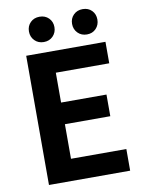

<svg xmlns="http://www.w3.org/2000/svg" viewBox="-100 -1013 816 1083"><g transform="rotate(-10 307.5 -472.0)"><path d="M91 0V-740H545V-617H239V-446H499V-322H239V-124H556V0ZM203 -799Q171 -799 150.5 -820Q130 -841 130 -872Q130 -903 150.5 -923.5Q171 -944 203 -944Q235 -944 255.5 -923.5Q276 -903 276 -872Q276 -841 255.5 -820Q235 -799 203 -799ZM450 -799Q418 -799 397.5 -820Q377 -841 377 -872Q377 -903 397.5 -923.5Q418 -944 450 -944Q482 -944 502 -923.5Q522 -903 522 -872Q522 -841 502 -820Q482 -799 450 -799Z"/></g></svg>

Font: Source Han Sans CN Bold
Style: Bold
Weight: 700
Designer: Ryoko NISHIZUKA 西塚涼子 (kana & ideographs); Paul D. Hunt (Latin, Greek & Cyrillic); Wenlong ZHANG 张文龙 (bopomofo); Sandoll 
Foundry: Adobe Systems Incorporated
Version: Version 1.00;May 30, 2023;FontCreator 11.5.0.2422 32-bit